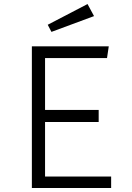

<svg xmlns="http://www.w3.org/2000/svg" viewBox="-20 -935 655 955"><path d="M512.3 -646.2H204.1V-388.2H470.8V-328.2H204.1V-56.9H532.8V0H138.5V-704.6H521ZM217.4 -811.8 415.4 -914.9 447.7 -854.9 235.9 -776.4Z"/></svg>

Font: Fira Code Fixed Light
Style: Regular
Weight: 300
Monospace: yes
Designer: Carrois Corporate, Edenspiekermann AG, Nikita Prokopov
Foundry: Carrois Corporate, Edenspiekermann AG, Nikita Prokopov
Version: Version 5.002